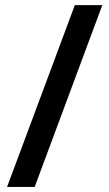

<svg xmlns="http://www.w3.org/2000/svg" viewBox="-20 -734 430 754"><path d="M381.8 -713.9 116.2 0H7.8L273.9 -713.9Z"/></svg>

Font: f4618774984       
Style: Regular
Weight: 600
Foundry: Ascender Corporation
Version: Version 1.10